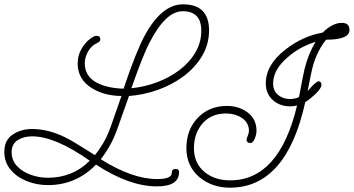

<svg xmlns="http://www.w3.org/2000/svg" viewBox="-37 -796 1640 890"><path d="M690 68Q563 68 408 -33Q316 62 185 62Q133 62 87 43.5Q41 25 12 -9.5Q-17 -44 -17 -92Q-17 -146 21.5 -172Q60 -198 112 -198Q187 -198 266 -159Q283 -151 317 -130.5Q351 -110 403 -77Q423 -101 442 -133.5Q461 -166 476 -208L526 -351Q447 -352 391 -386Q323 -427 323 -502Q323 -542 345 -576.5Q367 -611 398 -627Q404 -630 411 -630Q428 -630 428 -614Q428 -603 414 -597Q386 -584 371 -557Q356 -530 356 -502Q356 -440 417 -410Q464 -387 536 -385Q565 -472 589 -532Q613 -592 631 -626Q711 -776 811 -776Q932 -776 932 -655Q932 -591 900 -537Q868 -483 814.5 -443Q761 -403 695 -379.5Q629 -356 561 -351L507 -199Q491 -154 471 -119Q451 -84 430 -58Q576 34 691 34Q759 34 759 6Q759 -13 778 -13Q793 -13 793 2Q793 68 690 68ZM572 -387Q633 -393 690.5 -414.5Q748 -436 794.5 -471Q841 -506 868.5 -552.5Q896 -599 896 -654Q896 -744 810 -744Q731 -744 657 -600Q640 -568 619 -514.5Q598 -461 572 -387ZM184 28Q300 28 379 -51Q219 -164 112 -164Q72 -164 44.5 -146Q17 -128 17 -91Q17 -52 42.5 -25.5Q68 1 106.5 14.5Q145 28 184 28ZM1029 74Q947 74 888 26Q827 -26 827 -109Q827 -194 879 -249Q932 -305 1015 -305Q1069 -305 1109 -276Q1152 -245 1152 -190Q1152 -174 1145 -156Q1136 -133 1124 -133Q1106 -133 1106 -149Q1106 -153 1111.5 -166.5Q1117 -180 1117 -189Q1117 -228 1083 -250Q1052 -270 1011 -270Q942 -270 902 -224Q862 -178 862 -109Q862 -39 912 2Q959 40 1030 40Q1257 40 1340 -307Q1325 -303 1308 -303Q1262 -303 1230 -330Q1195 -360 1195 -409Q1195 -496 1287 -567Q1367 -629 1459 -645Q1504 -690 1548 -690Q1583 -690 1583 -657Q1583 -612 1475 -612Q1437 -566 1416 -499Q1406 -464 1389 -374L1398 -384Q1429 -419 1440 -419Q1453 -419 1453 -402Q1453 -387 1423 -358Q1396 -333 1378 -323Q1291 74 1029 74ZM1307 -337Q1330 -337 1349 -346Q1360 -405 1366.5 -437.5Q1373 -470 1375 -477Q1393 -549 1426 -602Q1351 -579 1296 -530Q1229 -473 1229 -409Q1229 -375 1252 -356Q1275 -337 1307 -337Z"/></svg>

Font: Send Flowers
Style: Regular
Weight: 400
Designer: Robert E. Leuschke
Foundry: Robert E. Leuschke
Version: Version 1.010; ttfautohint (v1.8.4.7-5d5b)